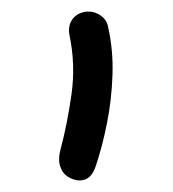

<svg xmlns="http://www.w3.org/2000/svg" viewBox="-20 -737 299 332"><path d="M118 -425Q108 -425 98 -431Q88 -437 84 -449.5Q80 -462 85 -480Q96 -521 103.5 -573Q111 -625 100 -677Q98 -688 101.5 -697Q105 -706 113.5 -711.5Q122 -717 133 -717Q145 -717 155 -709.5Q165 -702 167 -690Q176 -650 174.5 -607Q173 -564 165 -524Q157 -484 146 -451Q138 -425 118 -425Z"/></svg>

Font: Shantell Sans Light
Style: Regular
Weight: 300
Designer: Stephen Nixon, Anya Danilova, Shantell Martin
Foundry: Arrow Type
Version: Version 1.011;[c5ecc13dd]